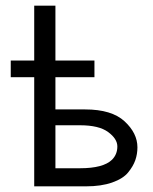

<svg xmlns="http://www.w3.org/2000/svg" viewBox="-20 -659 540 679"><path d="M18 -386V-445H101V-639H176V-445H314V-386H176V-272H281Q375 -272 420.5 -230Q466 -188 466 -138Q466 -114 458.5 -92.5Q451 -71 433 -49Q415 -27 376.5 -13.5Q338 0 284 0H101V-386ZM176 -64H263Q345 -64 376 -94Q395 -113 395 -141Q395 -168 362.5 -192Q330 -216 263 -216H176Z"/></svg>

Font: CMU Sans Serif
Style: Medium
Weight: 500
Version: Version 0.7.0